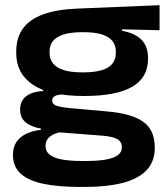

<svg xmlns="http://www.w3.org/2000/svg" viewBox="-20 -528 642 740"><path d="M304 -158Q172 -158 107.2 -201.2Q42.5 -244.5 42.5 -323V-328.5Q42.5 -382 68.2 -417.8Q94 -453.5 146.8 -472.8Q199.5 -492 280.5 -495L595 -508V-411.5L450.5 -415V-409.5Q484.5 -403 506.8 -389.5Q529 -376 539.8 -354.8Q550.5 -333.5 550.5 -304.5V-300.5Q550.5 -229.5 489.8 -193.8Q429 -158 304 -158ZM297.5 92.5H308.5Q355.5 92.5 386.8 87.2Q418 82 433.8 70.5Q449.5 59 449.5 40.5V39Q449.5 17 430.2 7.2Q411 -2.5 370 -5.5L193 -19L229 -22Q208 -19 191.2 -12.2Q174.5 -5.5 165 5.8Q155.5 17 155.5 34V35Q155.5 55.5 171.5 68.2Q187.5 81 219.2 86.8Q251 92.5 297.5 92.5ZM288.5 192.5Q207 192.5 149 180.8Q91 169 60.5 142Q30 115 30 70V68Q30 39.5 43.2 19.5Q56.5 -0.5 80.8 -12.2Q105 -24 137.5 -27.5V-32.5Q99.5 -39 78.5 -56.8Q57.5 -74.5 57.5 -105V-106Q57.5 -127.5 67.5 -142.8Q77.5 -158 97.2 -166.8Q117 -175.5 146.5 -177V-193L271 -163.5L229 -164.5Q202.5 -164 191.8 -158Q181 -152 181 -141V-140.5Q181 -126.5 197.5 -120.5Q214 -114.5 253.5 -111L393 -98.5Q486.5 -90.5 531.5 -59Q576.5 -27.5 576.5 40V42.5Q576.5 95.5 544.2 128.8Q512 162 451.8 177.2Q391.5 192.5 306.5 192.5ZM299 -249Q345 -249 373 -257.8Q401 -266.5 413.8 -283.5Q426.5 -300.5 426.5 -324.5V-329Q426.5 -352.5 413.8 -369.2Q401 -386 373.8 -395Q346.5 -404 301 -404H298.5Q252 -404 224 -394.8Q196 -385.5 183.5 -369Q171 -352.5 171 -329.5V-324.5Q171 -301 184 -284Q197 -267 225 -258Q253 -249 299 -249Z"/></svg>

Font: Anek Gujarati SemiExpanded SemiBold
Style: Regular
Weight: 600
Width: 6
Designer: Mrunmayee Ghaisas (Gujarati), Yesha Goshar (Latin)
Foundry: Ek Type
Version: Version 1.003